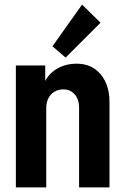

<svg xmlns="http://www.w3.org/2000/svg" viewBox="-20 -819 546 839"><path d="M49.3 0V-532.9H177.7V-467.1H199L168 -437.2Q179.5 -485.3 220.1 -513Q260.7 -540.7 315.4 -540.7Q380.7 -540.7 419.5 -494.6Q458.4 -448.5 458.4 -373.2V0H325.6V-348.5Q325.6 -384 306.7 -406.2Q287.8 -428.4 256.5 -428.4Q234.4 -428.4 217.6 -418.1Q200.9 -407.8 191.5 -389.7Q182.1 -371.6 182.1 -347.5V0ZM266.8 -567.3 209.2 -616.8 338.5 -798.9 419.3 -719.7Z"/></svg>

Font: Reddit Sans Condensed
Style: Regular
Weight: 400
Designer: Stephen Hutchings
Foundry: Reddit
Version: Version 1.014